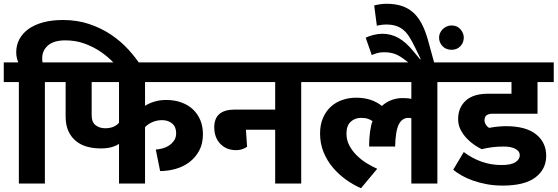

<svg xmlns="http://www.w3.org/2000/svg" viewBox="-30 -973 2956 1018"><path d="M70 -538H-10V-642H67Q63 -651 59.5 -665Q56 -679 56 -696Q56 -734 73 -765.5Q90 -797 121.5 -819.5Q153 -842 199 -854.5Q245 -867 304 -867Q379 -867 443 -845.5Q507 -824 559 -789Q611 -754 651 -710Q691 -666 719 -622L724 -614L638 -557L630 -570Q607 -604 575.5 -637.5Q544 -671 504.5 -698Q465 -725 418 -742Q371 -759 317 -759Q255 -759 224.5 -732Q194 -705 194 -667Q194 -660 194 -654Q194 -648 196 -642H288V-538H208V0H70Z M601 -211Q593 -203 567.5 -194.5Q542 -186 504 -186Q466 -186 432.5 -195Q399 -204 373.5 -224.5Q348 -245 333 -277Q318 -309 318 -355V-538H268V-642H1086V-538H739V-412Q761 -426 789.5 -434.5Q818 -443 851 -443Q896 -443 932.5 -429.5Q969 -416 994 -392Q1019 -368 1032.5 -335Q1046 -302 1046 -262Q1046 -210 1025.5 -173Q1005 -136 972.5 -112Q940 -88 899.5 -77Q859 -66 819 -66L796 -180Q812 -181 831 -186Q850 -191 866 -201.5Q882 -212 893 -228Q904 -244 904 -267Q904 -300 883 -318Q862 -336 829 -336Q803 -336 779 -326Q755 -316 739 -299V0H601ZM456 -362Q456 -325 477 -309Q498 -293 527 -293Q555 -293 574 -302Q593 -311 601 -323V-538H456Z M1429 -392V-538H1076V-642H1647V-538H1567V0H1429V-285H1274L1280 -195Q1275 -190 1258.5 -183.5Q1242 -177 1221 -177Q1170 -177 1138 -210.5Q1106 -244 1106 -298Q1106 -392 1215 -392Z M1945 -331Q1933 -339 1919.5 -343.5Q1906 -348 1883 -348Q1852 -348 1829.5 -327.5Q1807 -307 1807 -265Q1807 -230 1822.5 -201Q1838 -172 1862 -148.5Q1886 -125 1914.5 -107.5Q1943 -90 1970 -78L1884 25Q1843 7 1804.5 -20.5Q1766 -48 1735 -84.5Q1704 -121 1685.5 -166.5Q1667 -212 1667 -265Q1667 -313 1683 -349Q1699 -385 1725.5 -408.5Q1752 -432 1786.5 -443.5Q1821 -455 1858 -455Q1941 -455 1995 -411Q2013 -429 2042 -441Q2071 -453 2104 -453Q2122 -453 2132.5 -452Q2143 -451 2151 -449V-538H1627V-642H2369V-538H2289V0H2151V-346Q2147 -347 2144 -347.5Q2141 -348 2135 -348Q2102 -348 2084.5 -313.5Q2067 -279 2065 -196H1927Q1927 -239 1932 -275Q1937 -311 1945 -331Z M2298 -774Q2298 -786 2303 -797.5Q2308 -809 2317 -818Q2326 -827 2338 -832.5Q2350 -838 2364 -838Q2394 -838 2411.5 -817.5Q2429 -797 2429 -774Q2429 -747 2411 -728Q2393 -709 2364 -709Q2335 -709 2316.5 -728Q2298 -747 2298 -774ZM2281 -608H2178L2122 -652Q2090 -677 2065 -686.5Q2040 -696 2005 -696Q1985 -696 1968.5 -691Q1952 -686 1941 -681L1909 -773Q1924 -781 1949 -787.5Q1974 -794 1997 -794Q2043 -794 2082.5 -772Q2122 -750 2163 -700L2197 -659H2201L2171 -721Q2155 -754 2140.5 -777Q2126 -800 2108.5 -814.5Q2091 -829 2069 -836Q2047 -843 2017 -843Q2006 -843 1991.5 -841Q1977 -839 1968 -837L1954 -944Q1968 -948 1986.5 -950.5Q2005 -953 2019 -953Q2065 -953 2100 -941.5Q2135 -930 2161 -906.5Q2187 -883 2206 -847Q2225 -811 2239 -761Z M2524 -182Q2507 -190 2485.5 -204.5Q2464 -219 2444.5 -239.5Q2425 -260 2412 -285.5Q2399 -311 2399 -341Q2399 -402 2439 -439Q2479 -476 2557 -476H2682V-538H2349V-642H2906V-538H2820V-370H2582Q2562 -370 2550.5 -362.5Q2539 -355 2539 -335Q2539 -323 2546 -312Q2553 -301 2563 -295Q2590 -300 2612.5 -302Q2635 -304 2653 -304Q2758 -304 2812 -261Q2866 -218 2866 -147Q2866 -76 2809 -32.5Q2752 11 2635 11Q2590 11 2550 3.5Q2510 -4 2476.5 -16Q2443 -28 2417 -43Q2391 -58 2373 -73L2429 -167Q2472 -134 2522.5 -116Q2573 -98 2629 -98Q2681 -98 2703.5 -113.5Q2726 -129 2726 -150Q2726 -171 2703 -183.5Q2680 -196 2641 -196Q2607 -196 2580 -192.5Q2553 -189 2524 -182Z"/></svg>

Font: Ek Mukta ExtraBold
Style: Regular
Weight: 800
Designer: Girish Dalvi and Yashodeep Gholap
Foundry: Ek Type
Version: Version 2.538;PS 1.002;hotconv 16.6.51;makeotf.lib2.5.65220;